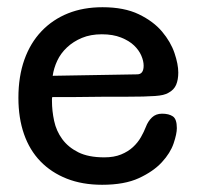

<svg xmlns="http://www.w3.org/2000/svg" viewBox="-20 -498 547 532"><path d="M360 -292Q378 -292 378 -316Q378 -329 371.5 -344Q365 -359 351.5 -372Q338 -385 315.5 -394Q293 -403 262 -403Q231 -403 207 -393Q183 -383 165.5 -366.5Q148 -350 138.5 -329.5Q129 -309 126 -288ZM125 -229Q124 -227 124 -223.5Q124 -220 124 -218Q124 -191 130 -163Q136 -135 152.5 -112.5Q169 -90 197 -76Q225 -62 269 -62Q296 -62 315.5 -70Q335 -78 348.5 -90.5Q362 -103 370.5 -118Q379 -133 384 -146Q390 -162 401 -172.5Q412 -183 429 -183Q448 -183 459 -175.5Q470 -168 470 -143Q470 -127 461 -100.5Q452 -74 428.5 -48.5Q405 -23 365 -4.5Q325 14 263 14Q208 14 165 -3Q122 -20 92 -51Q62 -82 46.5 -126.5Q31 -171 31 -227Q31 -286 47.5 -332.5Q64 -379 95 -411.5Q126 -444 168.5 -461Q211 -478 264 -478Q324 -478 364.5 -458.5Q405 -439 429 -410.5Q453 -382 463.5 -351Q474 -320 474 -297Q474 -277 468 -263Q462 -249 447 -241Q440 -237 431.5 -235Q423 -233 409.5 -232Q396 -231 376.5 -230.5Q357 -230 330 -230Q326 -230 310 -230Q294 -230 272 -230Q250 -230 225 -229.5Q200 -229 178.5 -229Q157 -229 142 -229Q127 -229 125 -229Z"/></svg>

Font: Life Savers ExtraBold
Style: Regular
Weight: 800
Designer: Pablo Impallari, Rodrigo Fuenzalida, Brenda Gallo
Foundry: Pablo Impallari, Rodrigo Fuenzalida, Brenda Gallo
Version: Version 3.001; ttfautohint (v0.95) -l 8 -r 50 -G 200 -x 14 -